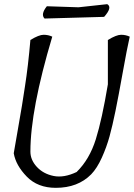

<svg xmlns="http://www.w3.org/2000/svg" viewBox="-20 -902 643 922"><path d="M495 -882Q521 -867 480 -821L194 -813Q174 -833 205 -872L357 -867ZM248 0Q161 0 108.5 -54Q56 -108 46 -166Q50 -191 65.5 -278.5Q81 -366 85.5 -395Q90 -424 100 -488Q115 -583 126 -710Q167 -735 189.5 -735Q212 -735 231 -726Q126 -375 126 -174Q126 -134 157 -100.5Q188 -67 237.5 -57Q287 -47 348 -76Q410 -137 440 -233Q470 -329 498 -497V-710Q539 -735 561.5 -735Q584 -735 603 -726Q590 -669 569.5 -554.5Q549 -440 534.5 -369Q520 -298 506 -247Q492 -196 469 -145Q446 -94 418 -65Q354 0 248 0Z"/></svg>

Font: Tillana
Style: Regular
Weight: 400
Designer: Lipi Raval (Devanagari, Latin), Jonny Pinhorn (Latin)
Foundry: Indian Type Foundry
Version: Version 2.003;PS 1.0;hotconv 1.0.79;makeotf.lib2.5.61930; tt